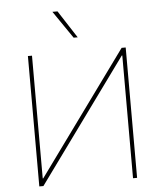

<svg xmlns="http://www.w3.org/2000/svg" viewBox="-62 -1014 897 1067"><g transform="rotate(-5 386.5 -480.0)"><path d="M136.4 -727.3V-42.6H139.2L636.4 -727.3H659.1V0H636.4V-684.7H633.5L136.4 0H113.6V-727.3ZM299 -960.2 398.4 -806.8H375.7L270.6 -960.2Z"/></g></svg>

Font: Inter P Thin
Style: Regular
Weight: 100
Designer: Rasmus Andersson
Foundry: rsms
Version: Version 3.018;git-588b23468